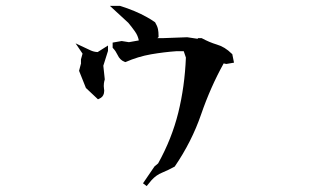

<svg xmlns="http://www.w3.org/2000/svg" viewBox="-20 -711 1040 645"><path d="M358.4 -550.8V-567.9L388.7 -573.2L413.1 -569.3L446.3 -575.2Q443.4 -591.3 433.1 -605.7Q422.9 -620.1 411.1 -634.3L349.1 -691.4H369.1H382.8Q435.5 -674.8 472.7 -653.8Q486.3 -646.5 501 -636.2Q508.3 -624 510.7 -613.3Q512.7 -603.5 512.7 -589.8V-586.4L508.8 -583H530.3L608.9 -585.9L644.5 -580.6V-583H657.2Q683.6 -568.8 708 -561.5Q735.4 -553.7 758.3 -530.8L760.3 -529.3L766.1 -500.5L740.2 -496.1L731.4 -498Q687 -418 655.5 -326.4Q624 -234.9 566.9 -151.4Q545.4 -139.6 524.4 -130.9Q505.4 -123.5 489.3 -106L472.7 -85.9L460.4 -95.2L499 -151.9L511.2 -162.1Q557.1 -244.6 578.9 -332.5Q600.6 -420.4 604.5 -517.6L597.2 -539.1H573.7Q531.2 -536.1 487.5 -528.6Q443.8 -521 401.4 -502.4L398.4 -503.4Q382.8 -509.3 375 -526.4Q368.7 -539.6 360.4 -548.3ZM252 -499V-511.7L257.3 -530.8L233.9 -565.4Q272 -547.9 283.4 -542.2Q294.9 -536.6 308.1 -536.1L342.8 -558.1V-543.9V-540L327.1 -490.2L332 -444.3Q329.6 -436 329.1 -430.9Q328.6 -425.8 328.6 -421.9Q328.6 -418 329.3 -413.6Q330.1 -409.2 330.1 -407.2Q330.1 -405.3 329.8 -403.1Q329.6 -400.9 329.1 -397.5Q326.2 -384.8 313.5 -379.4L309.1 -377.4L268.6 -415.5L245.6 -473.1L252.4 -499Z"/></svg>

Font: Bakudai
Style: Bold
Weight: 700
Version: Version 1.48